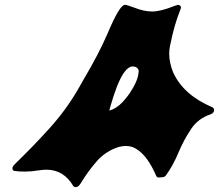

<svg xmlns="http://www.w3.org/2000/svg" viewBox="-20 -770 901 790"><path d="M290 0Q285.2 0 281.7 -4.4Q242.2 -71.8 170.9 -71.8Q156.7 -71.8 137.7 -68.8Q108.9 -64 81.1 -64Q59.1 -64 38.1 -66.9Q31.7 -68.8 31.2 -76.2V-78.1Q31.2 -80.1 31.7 -82Q33.2 -86.9 43.5 -97.2Q115.7 -167 182.9 -241.2Q250 -315.4 299.3 -399.4Q312 -422.9 325.7 -445.8Q385.7 -546.9 422.4 -631.8Q472.2 -750 493.7 -750Q502.4 -750 534.7 -737.8Q572.8 -722.7 606.4 -722.7Q640.1 -722.7 695.3 -744.6Q710 -750 712.9 -750Q717.8 -750 721.7 -746.1Q724.6 -743.2 724.6 -739.3Q724.6 -736.8 723.6 -734.4Q709 -697.8 698.2 -660.2Q689.5 -629.9 679.2 -579.6Q676.3 -564.5 676.3 -548.8Q676.3 -512.2 692.4 -472.2Q734.9 -378.9 854 -328.6Q860.8 -324.7 860.8 -317.4Q860.8 -314.9 860.4 -312.5Q857.4 -303.7 845.7 -299.3Q795.4 -282.7 766.1 -239Q736.8 -195.3 714.8 -143.6Q692.4 -88.9 662.6 -48.3Q656.7 -41 648.9 -41L633.8 -39.6Q626 -39.6 623 -45.9Q586.9 -129.9 540 -157.7Q521.5 -169.4 497.6 -169.4Q483.4 -169.4 467.3 -165Q414.1 -147.5 378.9 -107.4Q343.8 -67.4 315.4 -21L309.1 -11.2Q301.3 0 290 0ZM429.7 -314.9Q458.5 -322.8 483.2 -348.9Q507.8 -375 522 -399.9Q539.6 -427.7 546.4 -451.7Q548.8 -460.4 550.3 -473.1Q550.8 -474.6 550.8 -476.6Q550.8 -487.3 539.1 -494.1Q532.7 -496.6 526.4 -496.6Q507.3 -496.6 487.8 -467.8Q461.9 -428.7 434.6 -333.5Z"/></svg>

Font: Weird Comic
Style: Italic
Weight: 400
Italic angle: -16°
Designer: GGBotNet
Foundry: GGBotNet
Version: 0.80